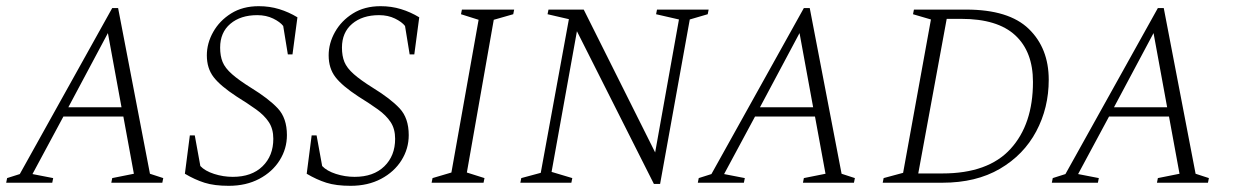

<svg xmlns="http://www.w3.org/2000/svg" viewBox="-35 -591 4010 621"><path d="M-15 0 -12 -15 29 -28 328 -565H347L450 -29L493 -15L490 0H325L328 -15L398 -29L364 -214H170L70 -28L137 -15L134 0ZM186 -244H358L314 -484Z M705 10Q658 10 626.5 0Q595 -10 563 -29L579 -153H595L613 -54Q628 -38 657.5 -28.5Q687 -19 718 -19Q779 -19 814 -53Q849 -87 849 -142Q849 -174 834.5 -196Q820 -218 793.5 -237Q767 -256 730 -279Q678 -313 656 -341.5Q634 -370 634 -412Q634 -451 654.5 -487.5Q675 -524 712.5 -547.5Q750 -571 802 -571Q837 -571 868 -561.5Q899 -552 927 -535L911 -415H896L881 -507Q871 -520 848.5 -531Q826 -542 797 -542Q743 -542 710 -514Q677 -486 677 -437Q677 -410 685 -390.5Q693 -371 715 -351.5Q737 -332 777 -307Q834 -272 863.5 -240.5Q893 -209 893 -154Q893 -110 869.5 -72.5Q846 -35 803.5 -12.5Q761 10 705 10Z M1099 10Q1052 10 1020.5 0Q989 -10 957 -29L973 -153H989L1007 -54Q1022 -38 1051.5 -28.5Q1081 -19 1112 -19Q1173 -19 1208 -53Q1243 -87 1243 -142Q1243 -174 1228.5 -196Q1214 -218 1187.5 -237Q1161 -256 1124 -279Q1072 -313 1050 -341.5Q1028 -370 1028 -412Q1028 -451 1048.5 -487.5Q1069 -524 1106.5 -547.5Q1144 -571 1196 -571Q1231 -571 1262 -561.5Q1293 -552 1321 -535L1305 -415H1290L1275 -507Q1265 -520 1242.5 -531Q1220 -542 1191 -542Q1137 -542 1104 -514Q1071 -486 1071 -437Q1071 -410 1079 -390.5Q1087 -371 1109 -351.5Q1131 -332 1171 -307Q1228 -272 1257.5 -240.5Q1287 -209 1287 -154Q1287 -110 1263.5 -72.5Q1240 -35 1197.5 -12.5Q1155 10 1099 10Z M1361 0 1364 -15 1425 -33 1513 -527 1456 -545 1459 -560H1628L1625 -545L1562 -527L1475 -33L1532 -15L1529 0Z M1648 0 1651 -15 1714 -32 1805 -529 1736 -545 1739 -560H1853L2084 -98L2161 -528L2087 -545L2090 -560H2257L2254 -545L2196 -528L2100 4H2080L1831 -490L1749 -35L1816 -15L1813 0Z M2222 0 2225 -15 2266 -28 2565 -565H2584L2687 -29L2730 -15L2727 0H2562L2565 -15L2635 -29L2601 -214H2407L2307 -28L2374 -15L2371 0ZM2423 -244H2595L2551 -484Z M2820 0 2823 -15 2886 -32 2976 -528 2918 -545 2921 -560H3090Q3228 -560 3292.5 -497.5Q3357 -435 3357 -333Q3357 -242 3316.5 -166Q3276 -90 3199 -45Q3122 0 3013 0ZM3074 -530H3027L2935 -30H3013Q3161 -30 3233.5 -109.5Q3306 -189 3306 -326Q3306 -424 3248.5 -477Q3191 -530 3074 -530Z M3367 0 3370 -15 3411 -28 3710 -565H3729L3832 -29L3875 -15L3872 0H3707L3710 -15L3780 -29L3746 -214H3552L3452 -28L3519 -15L3516 0ZM3568 -244H3740L3696 -484Z"/></svg>

Font: Spectral SC ExtraLight
Style: Italic
Weight: 275
Italic angle: -10°
Designer: Jean-Baptiste Levee
Foundry: Production Type
Version: Version 2.001